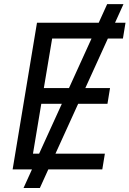

<svg xmlns="http://www.w3.org/2000/svg" viewBox="-20 -840 642 952"><path d="M592.3 -819.6H511.4L469.5 -727.3H163.4L42.6 0H138.5L96.6 92.3H177.6L219.5 0H487.2L500 -78.1H255L367.5 -325.3H512.8L525.6 -403.4H403.1L514.9 -649.1H589.5L602.3 -727.3H550.4ZM143.5 -78.1 184.7 -325.3H286.6L174 -78.1ZM197.4 -403.4 238.6 -649.1H433.9L322.1 -403.4Z"/></svg>

Font: Margiela Sans
Style: Italic
Weight: 400
Italic angle: -9.39999°
Designer: Stefan Endress, Andreas Faust
Version: Version 1.100;FEAKit 1.0